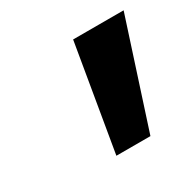

<svg xmlns="http://www.w3.org/2000/svg" viewBox="-85 -932 516 508"><g transform="rotate(-30 173.0 -678.0)"><path d="M191.9 -839.8H346.2L241.2 -516.1H137.2Z"/></g></svg>

Font: Sinkin Sans 700 Bold Italic
Style: Bold Italic
Weight: 700
Italic angle: -112°
Designer: Keith Bates
Foundry: K-Type
Version: Sinkin Sans (version 1.0)  by Keith Bates   •   © 2014   www